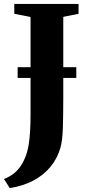

<svg xmlns="http://www.w3.org/2000/svg" viewBox="-44 -763 456 974"><path d="M-24 145Q0.5 136 22 120.2Q43.5 104.5 60.8 79.5Q78 54.5 90 19Q97 -2 101.5 -29Q106 -56 108.5 -95Q111 -134 111 -189V-677L28.5 -693V-743H354.5V-693L277 -677.5V-273.5Q277 -181.5 275 -116.5Q273 -51.5 263 -15Q248 39 213 82Q178 125 125.2 153Q72.5 181 5.5 191ZM343 -422V-367.5H45.5V-422Z"/></svg>

Font: Merriweather 60pt ExtraBold
Style: Regular
Weight: 800
Version: Version 2.100